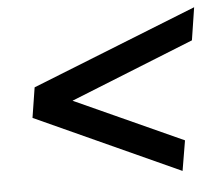

<svg xmlns="http://www.w3.org/2000/svg" viewBox="-43 -587 685 603"><g transform="rotate(-5 300.0 -285.5)"><path d="M509 -31 54 -238 69 -333 590 -540 574 -437 177 -278 179 -283 525 -126Z"/></g></svg>

Font: Nunito Sans 7pt
Style: Bold Italic
Weight: 700
Italic angle: -9°
Version: Version 3.101;gftools[0.9.27]